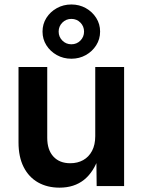

<svg xmlns="http://www.w3.org/2000/svg" viewBox="-20 -844 647 871"><path d="M250 7.3Q194.3 7.3 152.3 -16.6Q110.4 -40.5 87.2 -86.4Q64 -132.3 64 -197.8V-540H194.3V-218.8Q194.3 -164.1 222.2 -133.8Q250 -103.5 298.8 -103.5Q332 -103.5 357.4 -117.7Q382.8 -131.8 397.5 -159.4Q412.1 -187 412.1 -226.6V-540H543V0H418.5L417 -134.8H429.2Q406.2 -64.5 361.6 -28.6Q316.9 7.3 250 7.3ZM303.7 -577.6Q267.6 -577.6 237.8 -594.2Q208 -610.8 190.4 -638.7Q172.9 -666.5 172.9 -700.7Q172.9 -734.9 190.4 -762.7Q208 -790.5 237.8 -807.1Q267.6 -823.7 303.7 -823.7Q339.8 -823.7 369.4 -807.1Q398.9 -790.5 416.5 -762.7Q434.1 -734.9 434.1 -700.7Q434.1 -666.5 416.5 -638.7Q398.9 -610.8 369.4 -594.2Q339.8 -577.6 303.7 -577.6ZM303.7 -643.1Q328.1 -643.1 344.7 -659.9Q361.3 -676.8 361.3 -700.7Q361.3 -724.6 344.7 -741.5Q328.1 -758.3 303.7 -758.3Q279.8 -758.3 262.9 -741.5Q246.1 -724.6 246.1 -700.7Q246.1 -676.8 262.9 -659.9Q279.8 -643.1 303.7 -643.1Z"/></svg>

Font: V-Inter
Style: SemiBold-600
Weight: 600
Designer: Rasmus Andersson
Foundry: rsms
Version: Version 4.000;git-4146feb